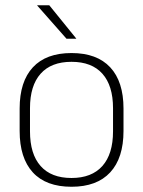

<svg xmlns="http://www.w3.org/2000/svg" viewBox="-20 -701 546 733"><path d="M253 12Q155.5 12 105.2 -43Q55 -98 55 -201V-286.5Q55 -389.5 105.5 -444Q156 -498.5 253 -498.5Q350 -498.5 400.8 -444Q451.5 -389.5 451.5 -286.5V-201Q451.5 -98 400.8 -43Q350 12 253 12ZM253 -21.5Q330 -21.5 370.8 -67.2Q411.5 -113 411.5 -199.5V-288Q411.5 -374 371 -419.5Q330.5 -465 253 -465Q175.5 -465 135 -419.5Q94.5 -374 94.5 -288V-199.5Q94.5 -113 135 -67.2Q175.5 -21.5 253 -21.5ZM271 -554 168 -681H122V-680L234 -553H271Z"/></svg>

Font: Anek Malayalam Medium ExtraLight
Style: Regular
Weight: 250
Version: Version 1.003